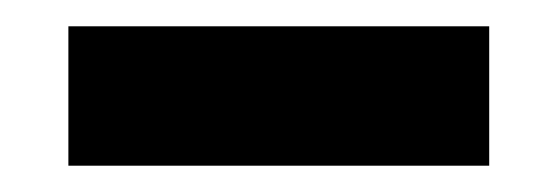

<svg xmlns="http://www.w3.org/2000/svg" viewBox="-20 -709 424 146"><path d="M32 -689H352V-583H32Z"/></svg>

Font: Bai Jamjuree
Style: Bold
Weight: 700
Designer: Katatrad Aksorn Co.,Ltd.
Foundry: Cadson Demak Co.,Ltd.
Version: Version 1.000; ttfautohint (v1.6)